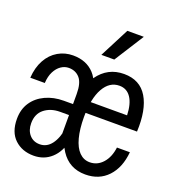

<svg xmlns="http://www.w3.org/2000/svg" viewBox="-142 -894 933 1019"><g transform="rotate(20 325.0 -384.5)"><path d="M265 -117V-374Q265 -436 241.5 -463Q218 -490 179 -490Q156 -490 135.5 -476Q115 -462 101.5 -435.5Q88 -409 86 -371H4Q8 -430 31.5 -472.5Q55 -515 93.5 -537.5Q132 -560 178 -560Q254 -560 298.5 -511.5Q343 -463 343 -364V-117ZM161 12Q96 12 54 -27.5Q12 -67 12 -142Q12 -196 38 -235Q64 -274 110 -295.5Q156 -317 213 -317H275L274 -255H215Q162 -255 126.5 -227Q91 -199 91 -146Q91 -106 113 -81Q135 -56 171 -56Q211 -56 237 -90.5Q263 -125 273 -186L315 -129Q302 -63 261 -25.5Q220 12 161 12ZM453 12Q362 12 313.5 -62.5Q265 -137 265 -275Q265 -407 319.5 -483.5Q374 -560 466 -560Q556 -560 598 -490Q640 -420 634 -296H334L335 -359H555Q553 -423 529.5 -458Q506 -493 464 -493Q408 -493 375.5 -435Q343 -377 343 -273Q343 -205 356 -156Q369 -107 394 -82Q419 -57 453 -57Q496 -57 526 -90.5Q556 -124 563 -180H636Q628 -91 579.5 -39.5Q531 12 453 12ZM317 -614 403 -781H496L390 -614Z"/></g></svg>

Font: Azeret Mono Light
Style: Regular
Weight: 300
Designer: Martin Vácha
Foundry: Displaay
Version: Version 1.002